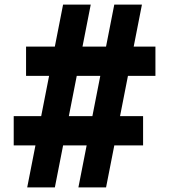

<svg xmlns="http://www.w3.org/2000/svg" viewBox="-20 -820 740 840"><path d="M377 -800 220 0H99L256 -800ZM601 -800 444 0H323L480 -800ZM94 -616H660V-488H94ZM40 -312H606V-184H40Z"/></svg>

Font: Martian Mono SemiExpanded SemiBold
Style: Regular
Weight: 600
Monospace: yes
Version: Version 0.930